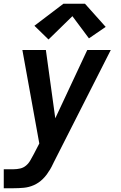

<svg xmlns="http://www.w3.org/2000/svg" viewBox="-24 -786 644 1021"><path d="M-4 215V114H48Q66 114 83.5 110Q101 106 115 94Q129 82 138 65.5Q147 49 156 33L185 -23L95 -520H220L270 -157L440 -520H565L261 79Q256 90 250.5 100.5Q245 111 239 121H238Q224 146 203 166.5Q182 187 156 198.5Q130 210 102.5 212.5Q75 215 48 215ZM234 -576 159 -649 313 -766H428L538 -643L449 -582L361 -700Z"/></svg>

Font: Zed Sans Extended
Style: Bold Italic
Weight: 700
Width: 7
Italic angle: -9°
Designer: Belleve Invis
Foundry: Belleve Invis
Version: Version 1.0.0; ttfautohint (v1.8.4)